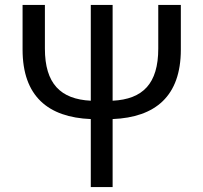

<svg xmlns="http://www.w3.org/2000/svg" viewBox="-20 -754 820 774"><path d="M346 0H434V-274C606 -281 709 -366 709 -554V-734H618V-558C618 -417 556 -354 434 -348V-734H346V-348C224 -354 161 -417 161 -558V-734H71V-554C71 -366 174 -281 346 -274Z"/></svg>

Font: Noto Sans JP
Style: Regular
Weight: 400
Designer: Ryoko NISHIZUKA  (kana, bopomofo & ideographs); Paul D. Hunt (Latin, Greek & Cyrillic); Sandoll Communications , Soo-you
Foundry: Adobe
Version: Version 2.002;hotconv 1.0.116;makeotfexe 2.5.65601